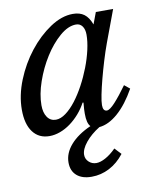

<svg xmlns="http://www.w3.org/2000/svg" viewBox="-86 -607 742 908"><g transform="rotate(-10 285.0 -153.0)"><path d="M438 152Q407 192 366.5 213Q326 234 281 234Q235 234 209.5 211.5Q184 189 184 149Q184 104 218.5 64.5Q253 25 316 -3Q300 -19 300 -65Q300 -74 300.5 -86Q301 -98 303 -118L299 -119Q284 -91 263.5 -67.5Q243 -44 219 -26.5Q195 -9 169 0.5Q143 10 118 10Q67 10 38.5 -28Q10 -66 10 -135Q10 -204 39 -276Q68 -348 114 -406.5Q160 -465 216 -502.5Q272 -540 326 -540Q359 -540 380 -524.5Q401 -509 414 -474L435 -530H518L461 -377Q447 -339 434 -296Q421 -253 410.5 -213Q400 -173 393.5 -140.5Q387 -108 387 -91Q387 -62 406 -62Q420 -62 446.5 -91Q473 -120 506 -166L532 -145Q493 -75 447.5 -35Q402 5 357 9Q315 35 289 67Q263 99 263 126Q263 146 278 160Q293 174 314 174Q333 174 358 160.5Q383 147 409 121ZM332 -488Q294 -488 253.5 -453Q213 -418 180 -365.5Q147 -313 126 -252.5Q105 -192 105 -140Q105 -104 120 -82.5Q135 -61 161 -61Q184 -61 209 -79.5Q234 -98 257.5 -128.5Q281 -159 302 -198Q323 -237 339 -278.5Q355 -320 364 -360Q373 -400 373 -432Q373 -458 362 -473Q351 -488 332 -488Z"/></g></svg>

Font: SVN-Libre Baskerville
Style: Italic
Weight: 400
Italic angle: -14°
Designer: Pablo Impallari, Rodrigo Fuenzalida
Foundry: Pablo Impallari, Rodrigo Fuenzalida
Version: Version 1.000; ttfautohint (v1.8.4)